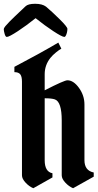

<svg xmlns="http://www.w3.org/2000/svg" viewBox="-66 -994 516 1014"><path d="M50 -68V-563Q50 -590 41 -601.5Q32 -613 10 -613V-641Q140 -709 242 -769L258 -737Q248 -732 230 -717.5Q212 -703 200 -688Q170 -650 170 -602V-517Q273 -570 290 -570Q322 -570 351 -530Q380 -490 380 -442V-148Q380 -93 429 -83V-61L320 0Q298 -9 279 -29.5Q260 -50 260 -68V-358Q260 -456 224 -469Q207 -475 170 -475V-148Q170 -87 211 -79V-57L110 0Q88 -9 69 -29.5Q50 -50 50 -68ZM287 -820Q281 -799 274 -799Q262 -799 215.5 -829.5Q169 -860 122 -898Q75 -860 28.5 -829.5Q-18 -799 -30 -799Q-37 -799 -41.5 -815Q-46 -831 -46 -838.5Q-46 -846 -37.5 -856Q-29 -866 -15 -880.5Q-1 -895 13 -908Q55 -947 68.5 -960.5Q82 -974 119.5 -974Q157 -974 177 -959Q208 -933 249 -892.5Q290 -852 290 -841.5Q290 -831 287 -820Z"/></svg>

Font: Pirata One
Style: Regular
Weight: 400
Designer: Rodrigo Fuenzalida, Nicolas Massi
Foundry: Rodrigo Fuenzalida, Nicolas Massi
Version: Version 1.001